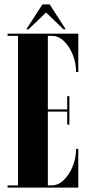

<svg xmlns="http://www.w3.org/2000/svg" viewBox="-20 -853 402 873"><path d="M14.5 0V-10H62V-690H14.5V-700H336V-525.5H326Q326 -566 311 -603.8Q296 -641.5 271 -665.8Q246 -690 215.5 -690H197.5V-355.5H285.5V-415.5H295.5V-286.5H285.5V-345.5H197.5V-10H215Q245 -10 270.2 -34.5Q295.5 -59 310.8 -97.2Q326 -135.5 326 -176H336V0ZM99.5 -719.5 173 -833H206L279 -719.5H269L189.5 -796L109.5 -719.5Z"/></svg>

Font: Imbue 100pt ExtraBold
Style: Regular
Weight: 800
Designer: Tyler Finck
Foundry: Etcetera Type Company
Version: Version 1.102; ttfautohint (v1.8.3)